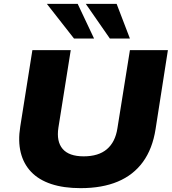

<svg xmlns="http://www.w3.org/2000/svg" viewBox="-20 -965 894 996"><path d="M398 11Q310 11 245.5 -10.5Q181 -32 141.5 -73.5Q102 -115 87.5 -174Q73 -233 85 -308L148 -705H347L283 -303Q272 -231 305 -192.5Q338 -154 414 -154Q491 -154 534.5 -191Q578 -228 589 -299L654 -705H851L787 -295Q771 -193 721.5 -125Q672 -57 591 -23Q510 11 398 11ZM550 -765 425 -945H585L654 -765ZM364 -765 223 -945H383L468 -765Z"/></svg>

Font: Nunito Sans 10pt SemiExpanded Black
Style: Italic
Weight: 900
Width: 6
Italic angle: -9°
Designer: Vernon Adams
Foundry: Vernon Adams
Version: Version 3.101;gftools[0.9.27]